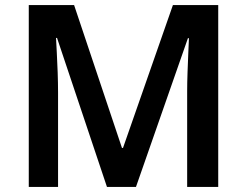

<svg xmlns="http://www.w3.org/2000/svg" viewBox="-20 -734 969 754"><path d="M400 0 204 -585H200Q201 -565 203 -528.5Q205 -492 206.5 -449.5Q208 -407 208 -370V0H93V-714H271L459 -153H463L659 -714H837V0H715V-376Q715 -410 716.5 -450.5Q718 -491 719.5 -527Q721 -563 722 -584H718L514 0Z"/></svg>

Font: Noto Sans SemiBold
Style: Regular
Weight: 600
Designer: Monotype Design Team
Foundry: Monotype Imaging Inc.
Version: Version 2.007